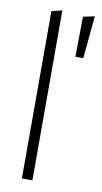

<svg xmlns="http://www.w3.org/2000/svg" viewBox="-83 -751 421 791"><g transform="rotate(10 127.5 -355.5)"><path d="M68 0V-700L112 -711V0ZM198 -532 200 -700 248 -710 231 -532Z"/></g></svg>

Font: Red Hat Display
Style: Regular
Weight: 300
Designer: Pentagram, MCKL
Foundry: Pentagram, MCKL
Version: Version 1.023